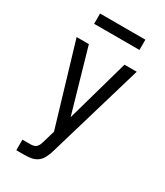

<svg xmlns="http://www.w3.org/2000/svg" viewBox="-224 -795 947 1101"><g transform="rotate(30 250.0 -244.5)"><path d="M76 215V145H129Q139 145 150 142.5Q161 140 168.5 132Q176 124 180 114Q184 104 187 94L210 15L51 -520H132L251 -105L368 -520H449L262 113Q261 116 260.5 118Q260 120 259 123Q252 144 241.5 163.5Q231 183 213 195.5Q195 208 173 211.5Q151 215 129 215ZM100 -636V-704H400V-636Z"/></g></svg>

Font: Iosevka SS04
Style: Regular
Weight: 400
Monospace: yes
Designer: Belleve Invis
Foundry: Belleve Invis
Version: Version 19.0.0; ttfautohint (v1.8.4)